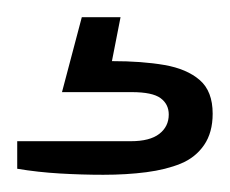

<svg xmlns="http://www.w3.org/2000/svg" viewBox="-20 -31 267 223"><path d="M100 172Q75 172 49.5 170.5Q24 169 0 165V133H132Q154 133 165 124.5Q176 116 176 102Q176 90 166.5 83Q157 76 133 76H52L75 -11H120L110 40Q145 40 171 44.5Q197 49 212 62Q227 75 227 101Q227 123 217 137.5Q207 152 190 159Q173 166 150 169Q127 172 100 172Z"/></svg>

Font: Archivo Expanded Thin
Style: Regular
Weight: 250
Width: 7
Designer: Hector Gatti
Foundry: Omnibus-Type
Version: Version 2.001